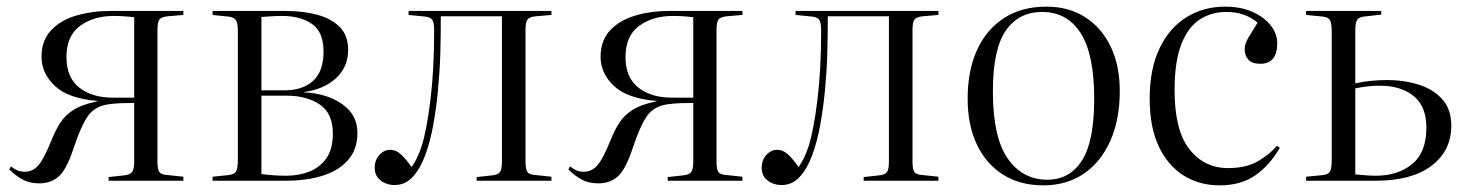

<svg xmlns="http://www.w3.org/2000/svg" viewBox="-20 -544 4419 578"><path d="M98 8Q69 8 48 -3.5Q27 -15 8 -34L13 -43Q22 -36 31.5 -31.5Q41 -27 55 -27Q79 -27 96 -47Q113 -67 135 -122Q147 -152 161.5 -174.5Q176 -197 201 -213Q226 -229 269 -238L275 -240Q186 -247 145.5 -285Q105 -323 105 -373Q105 -422 133.5 -452.5Q162 -483 209 -497Q256 -511 312 -511H532V-499L485 -495Q465 -493 459.5 -484.5Q454 -476 454 -454V-58Q454 -35 459.5 -26.5Q465 -18 485 -17L532 -12V0H307V-11L353 -16Q372 -18 378 -26.5Q384 -35 384 -58V-234Q368 -234 348 -233.5Q328 -233 306 -230Q265 -224 244.5 -194.5Q224 -165 202 -99Q181 -35 157.5 -13.5Q134 8 98 8ZM320 -250H384V-492Q354 -496 322 -496Q262 -496 221 -466Q180 -436 180 -372Q180 -311 218.5 -280.5Q257 -250 320 -250Z M620 0V-12L668 -17Q685 -19 690.5 -28Q696 -37 696 -62V-450Q696 -474 690.5 -483Q685 -492 668 -494L620 -499V-511H839Q893 -511 935.5 -499.5Q978 -488 1003 -462.5Q1028 -437 1028 -394Q1028 -342 991.5 -308.5Q955 -275 895 -267V-266Q963 -263 1009.5 -231Q1056 -199 1056 -144Q1056 -95 1028.5 -63Q1001 -31 952.5 -15.5Q904 0 842 0ZM767 -272H836Q891 -272 922.5 -300.5Q954 -329 954 -389Q954 -448 919 -472Q884 -496 830 -496Q813 -496 797 -495Q781 -494 767 -493ZM842 -15Q880 -15 911.5 -27.5Q943 -40 962.5 -67.5Q982 -95 982 -142Q982 -203 942.5 -229.5Q903 -256 843 -256H767V-20Q806 -15 842 -15Z M1168 13Q1143 13 1125.5 -1Q1108 -15 1108 -39Q1108 -62 1122 -77.5Q1136 -93 1154 -93Q1173 -93 1189 -77.5Q1205 -62 1219 -41Q1228 -54 1235 -68Q1242 -82 1249 -103Q1264 -149 1275.5 -241Q1287 -333 1287 -452Q1287 -476 1281.5 -484Q1276 -492 1261 -494L1210 -499V-511H1640V-499L1593 -495Q1573 -493 1567.5 -484.5Q1562 -476 1562 -454V-58Q1562 -35 1567.5 -26.5Q1573 -18 1593 -17L1640 -12V0H1415V-11L1461 -16Q1480 -18 1485.5 -26.5Q1491 -35 1491 -58V-495H1307Q1307 -433 1305.5 -381.5Q1304 -330 1298 -267Q1293 -216 1284 -166.5Q1275 -117 1260 -76.5Q1245 -36 1222.5 -11.5Q1200 13 1168 13Z M1781 8Q1752 8 1731 -3.5Q1710 -15 1691 -34L1696 -43Q1705 -36 1714.5 -31.5Q1724 -27 1738 -27Q1762 -27 1779 -47Q1796 -67 1818 -122Q1830 -152 1844.5 -174.5Q1859 -197 1884 -213Q1909 -229 1952 -238L1958 -240Q1869 -247 1828.5 -285Q1788 -323 1788 -373Q1788 -422 1816.5 -452.5Q1845 -483 1892 -497Q1939 -511 1995 -511H2215V-499L2168 -495Q2148 -493 2142.5 -484.5Q2137 -476 2137 -454V-58Q2137 -35 2142.5 -26.5Q2148 -18 2168 -17L2215 -12V0H1990V-11L2036 -16Q2055 -18 2061 -26.5Q2067 -35 2067 -58V-234Q2051 -234 2031 -233.5Q2011 -233 1989 -230Q1948 -224 1927.5 -194.5Q1907 -165 1885 -99Q1864 -35 1840.5 -13.5Q1817 8 1781 8ZM2003 -250H2067V-492Q2037 -496 2005 -496Q1945 -496 1904 -466Q1863 -436 1863 -372Q1863 -311 1901.5 -280.5Q1940 -250 2003 -250Z M2333 13Q2308 13 2290.5 -1Q2273 -15 2273 -39Q2273 -62 2287 -77.5Q2301 -93 2319 -93Q2338 -93 2354 -77.5Q2370 -62 2384 -41Q2393 -54 2400 -68Q2407 -82 2414 -103Q2429 -149 2440.5 -241Q2452 -333 2452 -452Q2452 -476 2446.5 -484Q2441 -492 2426 -494L2375 -499V-511H2805V-499L2758 -495Q2738 -493 2732.5 -484.5Q2727 -476 2727 -454V-58Q2727 -35 2732.5 -26.5Q2738 -18 2758 -17L2805 -12V0H2580V-11L2626 -16Q2645 -18 2650.5 -26.5Q2656 -35 2656 -58V-495H2472Q2472 -433 2470.5 -381.5Q2469 -330 2463 -267Q2458 -216 2449 -166.5Q2440 -117 2425 -76.5Q2410 -36 2387.5 -11.5Q2365 13 2333 13Z M3121 14Q3051 14 3000 -18Q2949 -50 2921 -108.5Q2893 -167 2893 -247Q2893 -332 2921.5 -394Q2950 -456 3003 -490Q3056 -524 3130 -524Q3197 -524 3246.5 -492.5Q3296 -461 3323.5 -404Q3351 -347 3351 -270Q3351 -184 3322.5 -120Q3294 -56 3242.5 -21Q3191 14 3121 14ZM3133 -3Q3200 -3 3237 -60.5Q3274 -118 3274 -247Q3274 -380 3233.5 -444Q3193 -508 3117 -508Q3047 -508 3008 -452Q2969 -396 2969 -269Q2969 -131 3013.5 -67Q3058 -3 3133 -3Z M3651 14Q3591 14 3543.5 -15.5Q3496 -45 3468.5 -103Q3441 -161 3441 -247Q3441 -336 3470.5 -398Q3500 -460 3551.5 -492Q3603 -524 3668 -524Q3715 -524 3750 -508.5Q3785 -493 3805 -468Q3825 -443 3825 -414Q3825 -352 3774 -352Q3749 -352 3738 -364.5Q3727 -377 3727 -396Q3727 -412 3737.5 -429.5Q3748 -447 3766 -476Q3746 -492 3723.5 -500Q3701 -508 3671 -508Q3627 -508 3592 -485.5Q3557 -463 3536.5 -411.5Q3516 -360 3516 -272Q3516 -152 3560.5 -95Q3605 -38 3677 -38Q3731 -38 3766.5 -58.5Q3802 -79 3824 -105L3833 -99Q3801 -45 3758 -15.5Q3715 14 3651 14Z M3912 0V-12L3963 -17Q3979 -19 3984 -28Q3989 -37 3989 -63V-448Q3989 -474 3984 -483Q3979 -492 3963 -494L3912 -499V-511H4138V-500L4085 -494Q4070 -492 4065 -483Q4060 -474 4060 -451V-293Q4081 -298 4106 -300.5Q4131 -303 4155 -303Q4209 -303 4253 -288.5Q4297 -274 4323 -244Q4349 -214 4349 -166Q4349 -90 4289.5 -45Q4230 0 4122 0ZM4122 -15Q4188 -15 4231 -50Q4274 -85 4274 -160Q4274 -224 4235.5 -255Q4197 -286 4134 -286Q4111 -286 4093 -283.5Q4075 -281 4060 -278V-19Q4075 -18 4089.5 -16.5Q4104 -15 4122 -15Z"/></svg>

Font: Literata 72pt Light
Style: Regular
Weight: 300
Designer: Latin by Veronika Burian and Jose Scaglione. Greek by Irene Vlachou. Cyrillic by Vera Evstafieva.
Foundry: TypeTogether
Version: Version 3.002